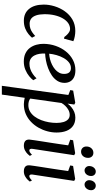

<svg xmlns="http://www.w3.org/2000/svg" viewBox="503 -1332 1082 2129"><g transform="rotate(90 1044.5 -267.0)"><path d="M209.5 10Q125.5 10 78.2 -48Q31 -106 30.5 -209Q30 -268 48.8 -329.8Q67.5 -391.5 104.5 -444Q141.5 -496.5 196.2 -528.5Q251 -560.5 323 -560.5Q350.5 -560.5 382.5 -554.8Q414.5 -549 436.5 -538.5L408 -435L389 -439.5Q377 -456.5 362.2 -471Q347.5 -485.5 332.2 -494Q317 -502.5 302 -502.5Q266.5 -502.5 236.2 -481.8Q206 -461 183.8 -422.8Q161.5 -384.5 149 -332.2Q136.5 -280 137 -217Q137.5 -163 149.8 -126.8Q162 -90.5 185.2 -72.2Q208.5 -54 242.5 -54Q272 -54 295.5 -62Q319 -70 339 -84Q359 -98 378.5 -116L397.5 -80.5Q384 -63.5 358.2 -42Q332.5 -20.5 295.2 -5.2Q258 10 209.5 10Z M869 -94.5Q854.5 -74 825 -49.5Q795.5 -25 753.8 -7.2Q712 10.5 661.5 10.5Q608.5 10.5 570.8 -8Q533 -26.5 509.8 -58Q486.5 -89.5 475.8 -128.8Q465 -168 465.5 -209.5Q466.5 -280.5 488.8 -344Q511 -407.5 550.5 -456.5Q590 -505.5 642.8 -533.5Q695.5 -561.5 757.5 -561.5Q805.5 -561.5 836.5 -546Q867.5 -530.5 882.8 -503.5Q898 -476.5 898.5 -442.5Q898.5 -396.5 876.2 -361.5Q854 -326.5 817 -301.2Q780 -276 736.5 -259.5Q693 -243 650 -235Q607 -227 573.5 -226Q571.5 -194 576.5 -163Q581.5 -132 594.8 -106.8Q608 -81.5 630.5 -66.8Q653 -52 685.5 -52Q716 -52 744.5 -61.5Q773 -71 799.2 -88.8Q825.5 -106.5 848 -130.5ZM735.5 -512Q699.5 -512 671.2 -489.5Q643 -467 622.8 -430.8Q602.5 -394.5 590.5 -352.2Q578.5 -310 575 -270.5Q604 -272 635.5 -280Q667 -288 696.2 -302.2Q725.5 -316.5 749 -336.5Q772.5 -356.5 786 -382Q799.5 -407.5 799 -437.5Q799 -474.5 782.2 -493.2Q765.5 -512 735.5 -512Z M931 254 1032.5 -483.5 978 -505 984.5 -537 1118.5 -560 1138.5 -549.5 1128.5 -475Q1144.5 -497.5 1168 -517Q1191.5 -536.5 1220.8 -548.8Q1250 -561 1283.5 -561Q1339 -561 1375.8 -535Q1412.5 -509 1430.8 -462.2Q1449 -415.5 1449 -352.5Q1449 -302 1435.2 -250.5Q1421.5 -199 1395 -152.2Q1368.5 -105.5 1330.2 -69Q1292 -32.5 1242.8 -11.2Q1193.5 10 1134 10Q1117.5 10 1099.2 7Q1081 4 1064 0.5L1028.5 254ZM1072.5 -61Q1086.5 -50 1105 -45Q1123.5 -40 1145 -40Q1185 -40 1216.8 -58.8Q1248.5 -77.5 1272.2 -109.8Q1296 -142 1311.5 -182.5Q1327 -223 1334.8 -266.8Q1342.5 -310.5 1342.5 -352Q1342.5 -397.5 1332.2 -430.5Q1322 -463.5 1302.2 -481Q1282.5 -498.5 1254 -498.5Q1225.5 -498.5 1199.8 -484.8Q1174 -471 1153.8 -450Q1133.5 -429 1121.5 -407Z M1593 10Q1571.5 10 1556 3.2Q1540.5 -3.5 1533 -17.8Q1525.5 -32 1527.5 -54Q1529.5 -73 1534.5 -107Q1539.5 -141 1546.5 -185.8Q1553.5 -230.5 1561.5 -281Q1569.5 -331.5 1577 -383Q1584.5 -434.5 1591 -481.5L1529 -504L1535 -536L1679 -559L1700.5 -548L1630 -85.5Q1627.5 -67.5 1632.8 -59Q1638 -50.5 1646 -50.5Q1656.5 -50.5 1667.8 -57Q1679 -63.5 1695.5 -80L1708 -56Q1702.5 -47.5 1687 -31.8Q1671.5 -16 1647.8 -3Q1624 10 1593 10ZM1661 -624.5Q1635.5 -624.5 1619.5 -641.2Q1603.5 -658 1604 -685.5Q1604.5 -718.5 1624.5 -739.8Q1644.5 -761 1674 -761Q1699.5 -761 1714.8 -744.5Q1730 -728 1730 -702.5Q1730 -668 1710.5 -646.2Q1691 -624.5 1661 -624.5Z M1878 10Q1856.5 10 1841 3.2Q1825.5 -3.5 1818 -17.8Q1810.5 -32 1812.5 -54Q1814.5 -73 1819.5 -107Q1824.5 -141 1831.5 -185.8Q1838.5 -230.5 1846.5 -281Q1854.5 -331.5 1862 -383Q1869.5 -434.5 1876 -481.5L1814 -504L1820 -536L1964 -559L1985.5 -548L1915 -85.5Q1912.5 -67.5 1917.8 -59Q1923 -50.5 1931 -50.5Q1941.5 -50.5 1952.8 -57Q1964 -63.5 1980.5 -80L1993 -56Q1987.5 -47.5 1972 -31.8Q1956.5 -16 1932.8 -3Q1909 10 1878 10ZM1869 -663Q1850 -663 1834.8 -678.2Q1819.5 -693.5 1820.5 -718.5Q1821.5 -737.5 1829.5 -753Q1837.5 -768.5 1851 -778Q1864.5 -787.5 1881 -787.5Q1903.5 -787.5 1917.5 -772.8Q1931.5 -758 1931 -734Q1931 -716 1923.2 -699.5Q1915.5 -683 1901.5 -673Q1887.5 -663 1869 -663ZM2026 -663Q2006.5 -663 1991.5 -678.5Q1976.5 -694 1977.5 -718.5Q1978.5 -736.5 1986.2 -752.2Q1994 -768 2007.2 -777.8Q2020.5 -787.5 2037.5 -787.5Q2060.5 -787.5 2075 -772.2Q2089.5 -757 2088.5 -734Q2088.5 -715.5 2080.2 -699.5Q2072 -683.5 2058.2 -673.2Q2044.5 -663 2026 -663Z"/></g></svg>

Font: Merriweather 36pt
Style: Italic
Weight: 400
Italic angle: -7.8°
Version: Version 2.101